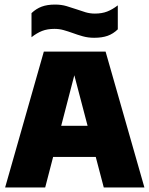

<svg xmlns="http://www.w3.org/2000/svg" viewBox="-20 -821 654 841"><path d="M2.5 0 172 -595H442.5L612.5 0H434.5L297.5 -522H313.5L178 0ZM136 -133.5 171.5 -270H441.5L477.5 -133.5ZM392.5 -655.5Q366 -655.5 342.8 -662Q319.5 -668.5 298 -676.5Q278.5 -683.5 259.2 -689Q240 -694.5 218.5 -694.5Q187.5 -694.5 164.5 -685.5Q141.5 -676.5 118 -658V-763.5Q138.5 -783 162.8 -792Q187 -801 221.5 -801Q248.5 -801 271.5 -794.2Q294.5 -787.5 316 -780Q335.5 -773 355 -767.2Q374.5 -761.5 395.5 -761.5Q426.5 -761.5 449.5 -770.5Q472.5 -779.5 496 -797.5V-692.5Q476 -673 451.5 -664.2Q427 -655.5 392.5 -655.5Z"/></svg>

Font: Encode Sans SC SemiCondensed ExtraBold
Style: Regular
Weight: 800
Width: 4
Designer: Multiple Designers
Foundry: Impallari Type
Version: Version 3.002